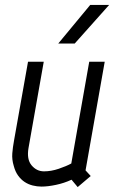

<svg xmlns="http://www.w3.org/2000/svg" viewBox="-20 -751 472 781"><path d="M36 -76Q28 -102 30 -127Q32 -152 37 -179L94 -500H158L96 -149Q88 -103 108.5 -78.5Q129 -54 159 -54Q188 -54 219 -64.5Q250 -75 270 -86L343 -500H406L328 -58L349 -35L296 10L271 -20Q241 -6 207.5 1Q174 8 149 8Q131 8 113 3.5Q95 -1 80 -11Q65 -21 53.5 -37Q42 -53 36 -76ZM284 -574H217L347 -731H424Z"/></svg>

Font: Marvel
Style: Bold Italic
Weight: 700
Italic angle: -12°
Designer: Carolina Trebol
Foundry: Carolina Trebol
Version: Version 1.001